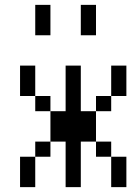

<svg xmlns="http://www.w3.org/2000/svg" viewBox="-20 -770 540 790"><path d="M62.5 -125Q62.5 -125 62.5 0H125Q125 0 125 -125ZM250 -187.5V0H312.5V-187.5H375V-125H437.5Q437.5 -125 437.5 0H500Q500 0 500 -125H437.5V-187.5H375Q375 -187.5 375 -312.5H312.5V-500H250V-312.5H187.5Q187.5 -312.5 187.5 -187.5H125V-125H187.5V-187.5ZM187.5 -312.5V-375H125V-312.5ZM375 -312.5H437.5V-375H375ZM125 -375Q125 -375 125 -500H62.5Q62.5 -500 62.5 -375ZM437.5 -375H500Q500 -375 500 -500H437.5Q437.5 -500 437.5 -375ZM125 -750Q125 -750 125 -625H187.5Q187.5 -625 187.5 -750ZM312.5 -750Q312.5 -750 312.5 -625H375Q375 -625 375 -750Z"/></svg>

Font: BFUnifontExMono
Style: Regular
Weight: 500
Version: Version 15.0.06